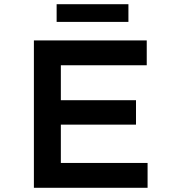

<svg xmlns="http://www.w3.org/2000/svg" viewBox="-20 -892 838 912"><path d="M141 0V-700H677V-582H269V-118H681V0ZM207 -300V-416H626V-300ZM249 -788V-872H590V-788Z"/></svg>

Font: Lexend Giga Medium
Style: Regular
Weight: 500
Designer: Bonnie Shaver-Troup, Thomas Jockin
Foundry: Lexend
Version: Version 1.007